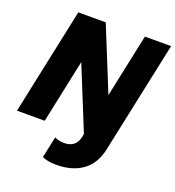

<svg xmlns="http://www.w3.org/2000/svg" viewBox="-167 -826 1081 1184"><g transform="rotate(20 373.5 -234.0)"><path d="M243 214 273 74Q299 88 338 88Q373 88 396.5 70Q420 52 428 15L432 -6L265 -417L177 0H-5L143 -699H323L492 -283L580 -699H752L596 36Q575 134 507.5 182.5Q440 231 335 231Q277 231 243 214Z"/></g></svg>

Font: Prompt
Style: Bold Italic
Weight: 700
Italic angle: -12°
Designer: Katatrad Team
Foundry: CadsonDemak
Version: Version 1.001